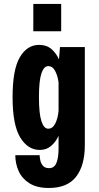

<svg xmlns="http://www.w3.org/2000/svg" viewBox="-20 -734 490 954"><path d="M177.5 11Q118 11 80.2 -51.5Q42.5 -114 42.5 -251Q42.5 -388 78.5 -449.5Q114.5 -511 174.5 -511Q211.5 -511 235.5 -490.2Q259.5 -469.5 273 -439L278 -500H401.5V-13Q401.5 88 358.2 144Q315 200 223 200Q163.5 200 126.8 177Q90 154 73 116.8Q56 79.5 56 37H177Q177 50 180.8 65Q184.5 80 194.5 90.8Q204.5 101.5 224 101.5Q250 101.5 260.5 75.2Q271 49 271 3.5V-59Q257 -29 234 -9Q211 11 177.5 11ZM173.5 -251Q173.5 -169.5 185.8 -132Q198 -94.5 219.5 -94.5Q241.5 -94.5 254.5 -120Q267.5 -145.5 271 -183.5V-324Q267 -356.5 254.2 -381Q241.5 -405.5 219.5 -405.5Q198 -405.5 185.8 -369.2Q173.5 -333 173.5 -251ZM145.5 -714.5H284V-578.5H145.5Z"/></svg>

Font: Trispace Condensed SemiBold
Style: Regular
Weight: 600
Width: 3
Designer: Tyler Finck
Foundry: Etcetera Type Company
Version: Version 1.210; ttfautohint (v1.8.3)